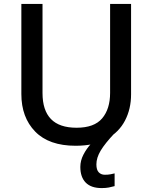

<svg xmlns="http://www.w3.org/2000/svg" viewBox="-20 -734 778 980"><path d="M472 105Q472 133 484 145.5Q496 158 515 158Q532 158 544.5 155.5Q557 153 565 151V216Q551 220 535.5 223Q520 226 499 226Q445 226 417.5 198Q390 170 390 118Q390 86 406 55Q422 24 445.5 -1Q469 -26 492 -41L564 -53Q516 -2 494 34.5Q472 71 472 105ZM649 -252Q649 -178 618 -118.5Q587 -59 524.5 -24.5Q462 10 366 10Q230 10 159.5 -62.5Q89 -135 89 -254V-714H197V-259Q197 -171 240 -126.5Q283 -82 371 -82Q461 -82 501.5 -130Q542 -178 542 -260V-714H649Z"/></svg>

Font: Noto Sans Vithkuqi Medium
Style: Regular
Weight: 500
Version: Version 1.001